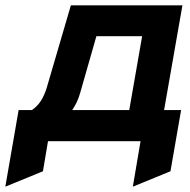

<svg xmlns="http://www.w3.org/2000/svg" viewBox="-43 -531 713 722"><path d="M-23 171 27 -117H77Q97.5 -131 111 -152.2Q124.5 -173.5 133 -202L223.5 -511H643L574 -117H638L598 113L456.5 171L485.5 0H137.5L118.5 113ZM228.5 -117H443L491.5 -395H319.5L258 -180Q252.5 -161 245.2 -146Q238 -131 228.5 -117Z"/></svg>

Font: Overpass ExtraBold
Style: Italic
Weight: 800
Italic angle: -10°
Designer: Delve Withrington, Dave Bailey, Thomas Jockin
Foundry: Delve Fonts LLC
Version: Version 4.000